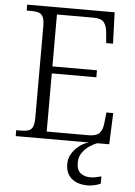

<svg xmlns="http://www.w3.org/2000/svg" viewBox="-62 -760 729 1039"><g transform="rotate(5 303.0 -241.0)"><path d="M43 0V-32H70Q93 -32 109 -37Q125 -42 132.5 -58.5Q140 -75 140 -109V-603Q140 -638 132.5 -654.5Q125 -671 109.5 -676.5Q94 -682 70 -682H43V-714H518L524 -544H487L482 -599Q479 -636 464 -655.5Q449 -675 407 -675H208V-393H450V-355H208V-39H436Q479 -39 495.5 -58.5Q512 -78 515 -115L521 -170H558L551 0ZM455 232Q398 232 366 204.5Q334 177 334 125Q334 95 349.5 69.5Q365 44 389 25.5Q413 7 440 0H487Q468 6 445.5 21Q423 36 406.5 59Q390 82 390 114Q390 154 411.5 170.5Q433 187 463 187Q477 187 491 184.5Q505 182 524 177V216Q514 221 502 224.5Q490 228 477.5 230Q465 232 455 232Z"/></g></svg>

Font: Noto Serif Gujarati Light
Style: Regular
Weight: 300
Version: Version 2.102